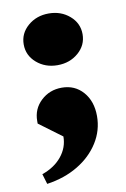

<svg xmlns="http://www.w3.org/2000/svg" viewBox="-77 -523 485 739"><g transform="rotate(-10 166.0 -153.5)"><path d="M47 169 35 129Q84 112 112 77.5Q140 43 140 0L51 -66V-76Q51 -123 84.5 -154.5Q118 -186 166 -186Q217 -186 249 -149.5Q281 -113 281 -55Q281 1 251 48.5Q221 96 168.5 127.5Q116 159 47 169ZM166 -274Q118 -274 84.5 -303Q51 -332 51 -375Q51 -418 84.5 -447Q118 -476 166 -476Q214 -476 247.5 -447Q281 -418 281 -375Q281 -332 247.5 -303Q214 -274 166 -274Z"/></g></svg>

Font: Platypi Light ExtraBold
Style: Regular
Weight: 800
Version: Version 1.200